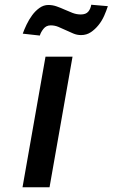

<svg xmlns="http://www.w3.org/2000/svg" viewBox="-20 -790 475 810"><path d="M76 -648Q82 -665 92 -686Q102 -707 115.5 -725.5Q129 -744 146.5 -756.5Q164 -769 184 -769Q202 -769 219 -763Q236 -757 252.5 -749.5Q269 -742 286 -735.5Q303 -729 321 -729Q342 -729 352 -740.5Q362 -752 365 -770L435 -764Q429 -745 419.5 -723.5Q410 -702 395.5 -684Q381 -666 363 -654Q345 -642 322 -642Q305 -642 289.5 -648.5Q274 -655 258 -662.5Q242 -670 226.5 -676.5Q211 -683 194 -683Q175 -683 163.5 -668.5Q152 -654 148 -640ZM286 -551 189 0H75L172 -551Z"/></svg>

Font: Fz Poppins Med
Style: Italic
Weight: 500
Italic angle: -10°
Designer: Ninad Kale (Devanagari), Jonny Pinhorn (Latin)
Foundry: Indian Type Foundry
Version: Vit hóa bi Vntype.Com & FontZin.Com